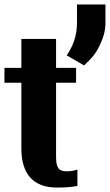

<svg xmlns="http://www.w3.org/2000/svg" viewBox="-22 -833 494 863"><path d="M-2 -461H74V-166C74 -52 127 10 233 10C270 10 298 8 326 3V-71C311 -66 298 -63 277 -63C243 -63 230 -78 230 -127V-461H320V-528H230V-658H74V-528H-2ZM278 -584 356 -539 360 -543C386 -566 410 -594 425 -627C439 -655 452 -690 452 -730V-813H324V-730C324 -668 304 -623 278 -584Z"/></svg>

Font: Aerodynamic
Style: Bd
Weight: 500
Designer: Google
Version: Version 2.000980; 2014